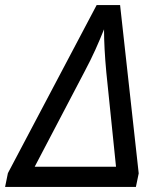

<svg xmlns="http://www.w3.org/2000/svg" viewBox="-47 -733 629 753"><path d="M-27 0 -16 -54 332 -713H424L497 -53L486 0ZM89 -79H408L370 -449Q361 -545 361 -618Q345 -578 327 -538Q309 -498 284 -451Z"/></svg>

Font: BC Sans
Style: Italic
Weight: 400
Italic angle: -12°
Designer: Monotype Design Team
Designer: Province of B.C.
Foundry: Monotype Imaging Inc.
Version: Version 2.000;GOOG;noto-source:20170915:90ef993387c0